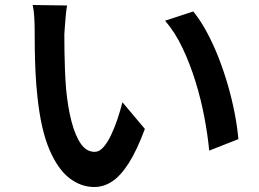

<svg xmlns="http://www.w3.org/2000/svg" viewBox="-20 -732 1040 770"><path d="M249 -710Q246 -694 244 -672.5Q242 -651 240.5 -630Q239 -609 238 -595Q238 -563 238.5 -526.5Q239 -490 240.5 -452Q242 -414 245 -376Q252 -301 267 -244Q282 -187 304.5 -155Q327 -123 360 -123Q378 -123 394.5 -141.5Q411 -160 425.5 -190.5Q440 -221 451.5 -255.5Q463 -290 471 -322L561 -215Q529 -129 496.5 -78Q464 -27 430 -4.5Q396 18 358 18Q305 18 258.5 -17.5Q212 -53 178 -132.5Q144 -212 130 -345Q125 -390 122.5 -441Q120 -492 119.5 -538Q119 -584 119 -614Q119 -634 117.5 -662Q116 -690 111 -712ZM755 -686Q783 -652 809 -604Q835 -556 856.5 -501Q878 -446 894.5 -388.5Q911 -331 921.5 -276Q932 -221 936 -174L819 -128Q813 -191 799.5 -262.5Q786 -334 764 -405Q742 -476 712 -539.5Q682 -603 642 -649Z"/></svg>

Font: Noto Sans JP SemiBold
Style: Regular
Weight: 600
Designer: Ryoko NISHIZUKA  (kana, bopomofo & ideographs); Paul D. Hunt (Latin, Greek & Cyrillic); Sandoll Communications , Soo-you
Foundry: Adobe
Version: Version 2.004-H2;hotconv 1.0.118;makeotfexe 2.5.65603